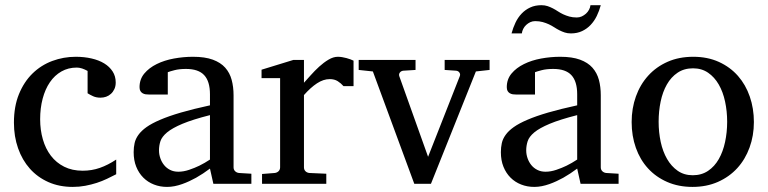

<svg xmlns="http://www.w3.org/2000/svg" viewBox="-20 -715 2987 747"><path d="M432.1 -37.1Q415 -28.3 396.2 -19.3Q377.4 -10.3 356.2 -3.4Q335 3.4 311.8 7.8Q288.6 12.2 263.2 12.2Q210.4 12.2 168.2 -6.6Q126 -25.4 96.2 -58.8Q66.4 -92.3 50.3 -138.2Q34.2 -184.1 34.2 -237.8Q34.2 -300.8 53.7 -348.6Q73.2 -396.5 106.4 -429Q139.6 -461.4 183.3 -477.8Q227.1 -494.1 274.9 -494.1Q307.6 -494.1 336.2 -487.5Q364.7 -481 385.5 -468.3Q406.2 -455.6 418.2 -437Q430.2 -418.5 430.2 -394Q430.2 -379.4 425 -368.4Q419.9 -357.4 411.6 -349.9Q403.3 -342.3 392.8 -338.6Q382.3 -335 371.1 -335Q354.5 -335 342.3 -340.6Q330.1 -346.2 320.8 -352.1V-439Q310.5 -444.8 299.6 -448.5Q288.6 -452.1 278.8 -452.1Q245.6 -452.1 219 -437Q192.4 -421.9 174.1 -395Q155.8 -368.2 146 -331.3Q136.2 -294.4 136.2 -251Q136.2 -209.5 146.7 -172.9Q157.2 -136.2 178 -109.1Q198.7 -82 229.7 -66.4Q260.7 -50.8 301.8 -50.8Q336.9 -50.8 368.4 -61.8Q399.9 -72.8 432.1 -94.2Z M796.9 -267.1Q729.5 -250 689.9 -233.4Q650.4 -216.8 630.1 -200Q609.9 -183.1 604.2 -165.8Q598.6 -148.4 598.6 -129.9Q598.6 -114.3 603.8 -99.4Q608.9 -84.5 618.4 -72.8Q627.9 -61 641.8 -54Q655.8 -46.9 673.8 -46.9Q693.8 -46.9 715.6 -54.2Q737.3 -61.5 755.4 -70.3Q776.4 -80.6 796.9 -94.2ZM810.1 0 796.9 -59.1Q770.5 -39.1 742.7 -23.4Q730.5 -16.6 716.8 -10.3Q703.1 -3.9 688.7 1.2Q674.3 6.3 659.4 9.3Q644.5 12.2 629.9 12.2Q602.5 12.2 578.9 2.9Q555.2 -6.3 537.6 -23.9Q520 -41.5 510 -66.4Q500 -91.3 500 -123Q500 -141.6 503.7 -158.2Q507.3 -174.8 518.6 -190.4Q529.8 -206.1 550 -220.5Q570.3 -234.9 603.3 -249Q636.2 -263.2 683.8 -277.1Q731.4 -291 796.9 -305.2V-348.1Q796.9 -398.4 774.4 -422.6Q752 -446.8 703.6 -446.8Q677.2 -446.8 658.7 -441.9Q640.1 -437 632.8 -434.1V-347.2H560.1Q553.2 -347.2 546.6 -348.1Q540 -349.1 534.7 -352.3Q529.3 -355.5 526.1 -361.1Q522.9 -366.7 522.9 -376Q522.9 -406.7 541.5 -429Q560.1 -451.2 589.8 -465.8Q619.6 -480.5 656.7 -487.3Q693.8 -494.1 731 -494.1Q777.3 -494.1 807.9 -482.9Q838.4 -471.7 856.2 -451.7Q874 -431.6 881.3 -404.3Q888.7 -377 888.7 -344.2V-64Q888.7 -54.7 894.8 -48.8Q900.9 -43 909.7 -42L958 -39.1V0Z M1316.4 -379.9Q1306.6 -391.1 1293.9 -399.2Q1281.2 -407.2 1262.7 -407.2Q1238.3 -407.2 1213.4 -390.9Q1188.5 -374.5 1162.6 -345.2V-64Q1162.6 -54.7 1168.5 -48.8Q1174.3 -43 1183.6 -42L1249.5 -39.1V0H999.5V-38.1L1048.8 -42Q1057.6 -43 1063.7 -48.8Q1069.8 -54.7 1069.8 -64V-411.1H997.6V-443.8L1121.6 -481.9H1162.6V-393.1Q1173.3 -404.8 1188.7 -422.1Q1204.1 -439.5 1221.7 -455.6Q1239.3 -471.7 1258.1 -482.9Q1276.9 -494.1 1294.4 -494.1Q1302.2 -494.1 1311 -492.7Q1319.8 -491.2 1328.1 -489Q1336.4 -486.8 1343.5 -484.1Q1350.6 -481.4 1355.5 -479V-379.9Z M1831.5 -437 1656.7 0H1591.8L1430.7 -437L1375.5 -442.9V-481.9H1596.7V-442.9L1548.8 -439.9Q1540.5 -439 1535.6 -432.6Q1530.8 -426.3 1533.7 -418L1645.5 -105L1768.6 -418Q1772 -425.8 1767.6 -432.4Q1763.2 -439 1754.9 -439.9L1710 -442.9V-481.9H1884.8V-442.9Z M2225.6 -267.1Q2158.2 -250 2118.7 -233.4Q2079.1 -216.8 2058.8 -200Q2038.6 -183.1 2033 -165.8Q2027.3 -148.4 2027.3 -129.9Q2027.3 -114.3 2032.5 -99.4Q2037.6 -84.5 2047.1 -72.8Q2056.6 -61 2070.6 -54Q2084.5 -46.9 2102.5 -46.9Q2122.6 -46.9 2144.3 -54.2Q2166 -61.5 2184.1 -70.3Q2205.1 -80.6 2225.6 -94.2ZM2238.8 0 2225.6 -59.1Q2199.2 -39.1 2171.4 -23.4Q2159.2 -16.6 2145.5 -10.3Q2131.8 -3.9 2117.4 1.2Q2103 6.3 2088.1 9.3Q2073.2 12.2 2058.6 12.2Q2031.2 12.2 2007.6 2.9Q1983.9 -6.3 1966.3 -23.9Q1948.7 -41.5 1938.7 -66.4Q1928.7 -91.3 1928.7 -123Q1928.7 -141.6 1932.4 -158.2Q1936 -174.8 1947.3 -190.4Q1958.5 -206.1 1978.8 -220.5Q1999 -234.9 2032 -249Q2064.9 -263.2 2112.5 -277.1Q2160.2 -291 2225.6 -305.2V-348.1Q2225.6 -398.4 2203.1 -422.6Q2180.7 -446.8 2132.3 -446.8Q2106 -446.8 2087.4 -441.9Q2068.8 -437 2061.5 -434.1V-347.2H1988.8Q1981.9 -347.2 1975.3 -348.1Q1968.8 -349.1 1963.4 -352.3Q1958 -355.5 1954.8 -361.1Q1951.7 -366.7 1951.7 -376Q1951.7 -406.7 1970.2 -429Q1988.8 -451.2 2018.6 -465.8Q2048.3 -480.5 2085.4 -487.3Q2122.6 -494.1 2159.7 -494.1Q2206.1 -494.1 2236.6 -482.9Q2267.1 -471.7 2284.9 -451.7Q2302.7 -431.6 2310.1 -404.3Q2317.4 -377 2317.4 -344.2V-64Q2317.4 -54.7 2323.5 -48.8Q2329.6 -43 2338.4 -42L2386.7 -39.1V0ZM2317.4 -694.8Q2311.5 -672.9 2301.8 -652.8Q2292 -632.8 2277.8 -617.9Q2263.7 -603 2244.6 -594Q2225.6 -585 2201.2 -585Q2188 -585 2177 -588.6Q2166 -592.3 2156 -597.4Q2146 -602.5 2136.2 -608.9Q2126.5 -615.2 2115.5 -620.4Q2104.5 -625.5 2091.3 -629.2Q2078.1 -632.8 2062 -632.8Q2051.8 -632.8 2043 -628.7Q2034.2 -624.5 2027.1 -617.9Q2020 -611.3 2015.6 -602.5Q2011.2 -593.8 2010.3 -585H1970.2Q1976.1 -606.9 1985.6 -627Q1995.1 -647 2009.5 -662.1Q2023.9 -677.2 2043 -686Q2062 -694.8 2086.4 -694.8Q2099.6 -694.8 2110.4 -691.2Q2121.1 -687.5 2131.1 -682.4Q2141.1 -677.2 2150.6 -670.9Q2160.2 -664.6 2171.1 -659.4Q2182.1 -654.3 2195.1 -650.6Q2208 -647 2224.1 -647Q2234.4 -647 2243.4 -651.1Q2252.4 -655.3 2259.8 -661.9Q2267.1 -668.5 2271.7 -677.2Q2276.4 -686 2277.3 -694.8Z M2809.1 -241.2Q2809.1 -282.2 2801 -319.8Q2793 -357.4 2776.4 -386.2Q2759.8 -415 2734.9 -432.1Q2710 -449.2 2676.3 -449.2Q2641.6 -449.2 2616.2 -432.1Q2590.8 -415 2574.5 -386.2Q2558.1 -357.4 2550.3 -319.8Q2542.5 -282.2 2542.5 -241.2Q2542.5 -200.7 2550.5 -163.1Q2558.6 -125.5 2575.2 -96.7Q2591.8 -67.9 2616.7 -50.5Q2641.6 -33.2 2675.3 -33.2Q2709.5 -33.2 2734.9 -50.3Q2760.3 -67.4 2776.6 -96.2Q2793 -125 2801 -162.6Q2809.1 -200.2 2809.1 -241.2ZM2913.1 -240.2Q2913.1 -187 2896.2 -140.9Q2879.4 -94.7 2848.4 -60.8Q2817.4 -26.9 2773.2 -7.3Q2729 12.2 2674.3 12.2Q2619.6 12.2 2575.7 -7.1Q2531.7 -26.4 2501 -60.1Q2470.2 -93.8 2453.9 -139.9Q2437.5 -186 2437.5 -240.2Q2437.5 -293.5 2454.1 -339.8Q2470.7 -386.2 2502 -420.7Q2533.2 -455.1 2577.4 -474.6Q2621.6 -494.1 2677.2 -494.1Q2732.9 -494.1 2776.9 -474.1Q2820.8 -454.1 2851.1 -419.7Q2881.3 -385.3 2897.2 -339.1Q2913.1 -293 2913.1 -240.2Z"/></svg>

Font: BabelStone Ogham Lithic
Style: Regular
Weight: 400
Designer: Andrew West
Foundry: BabelStone
Version: Version 1.02 March 14, 2022